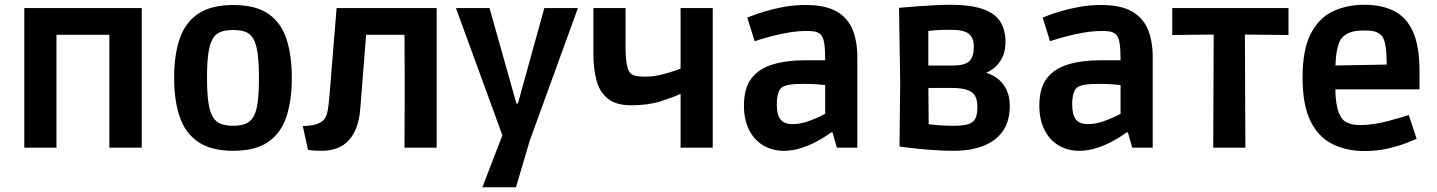

<svg xmlns="http://www.w3.org/2000/svg" viewBox="-20 -620 6032 806"><path d="M82 0V-586H217V0ZM439 0V-586H575V0ZM140 -474V-586H518V-474H329Z M959 13Q866 13 811.5 -24.5Q757 -62 734 -130.5Q711 -199 711 -294Q711 -388 734 -456.5Q757 -525 811.5 -562Q866 -599 959 -599Q1053 -599 1106.5 -562Q1160 -525 1182.5 -456.5Q1205 -388 1205 -293Q1205 -199 1182.5 -130.5Q1160 -62 1106.5 -24.5Q1053 13 959 13ZM959 -92Q990 -92 1011 -100.5Q1032 -109 1044.5 -131Q1057 -153 1062 -192.5Q1067 -232 1067 -294Q1067 -356 1061.5 -395.5Q1056 -435 1044 -456.5Q1032 -478 1011 -486Q990 -494 959 -494Q927 -494 906 -486Q885 -478 872.5 -456.5Q860 -435 854.5 -395.5Q849 -356 849 -294Q849 -232 854.5 -192.5Q860 -153 872.5 -131Q885 -109 906 -100.5Q927 -92 959 -92Z M1273 9 1251 -91Q1269 -91 1288 -94Q1307 -97 1323 -105Q1337 -112 1344.5 -124Q1352 -136 1356 -158Q1360 -180 1363 -217L1393 -586H1813V0H1678L1679 -247L1678 -474H1517L1492 -159Q1485 -77 1445 -32Q1405 13 1330 13Q1311 13 1296.5 12Q1282 11 1273 9Z M2005 166 2089 -52 1894 -586H2035L2148 -185H2154L2265 -586H2406L2204 -30L2146 166Z M2837 0V-226Q2804 -211 2752.5 -194.5Q2701 -178 2630 -178Q2566 -178 2531.5 -206Q2497 -234 2484 -282.5Q2471 -331 2471 -394V-586H2606V-422Q2606 -377 2611 -351Q2616 -325 2625 -314Q2633 -305 2649.5 -301.5Q2666 -298 2690 -298Q2714 -298 2739 -303Q2764 -308 2786 -314.5Q2808 -321 2821.5 -326Q2835 -331 2837 -332V-586H2972V0Z M3270 13Q3223 13 3185 -9Q3147 -31 3125 -74Q3103 -117 3103 -177Q3103 -250 3134.5 -291Q3166 -332 3224 -349.5Q3282 -367 3360 -367H3444Q3444 -412 3440.5 -435.5Q3437 -459 3429 -470Q3424 -479 3410.5 -484.5Q3397 -490 3367 -490Q3330 -490 3291.5 -483.5Q3253 -477 3221 -468.5Q3189 -460 3168.5 -453.5Q3148 -447 3148 -447L3117 -546Q3117 -546 3137 -554Q3157 -562 3192 -572.5Q3227 -583 3270.5 -591Q3314 -599 3363 -599Q3444 -599 3491 -572.5Q3538 -546 3558.5 -497Q3579 -448 3579 -381V0H3493L3475 -64H3469Q3467 -62 3449 -50Q3431 -38 3403.5 -23.5Q3376 -9 3341.5 2Q3307 13 3270 13ZM3306 -99Q3337 -99 3367 -109Q3397 -119 3418.5 -129.5Q3440 -140 3444 -142V-263Q3440 -263 3415.5 -265.5Q3391 -268 3352 -268Q3279 -268 3261 -252Q3252 -245 3246.5 -227.5Q3241 -210 3241 -181Q3241 -138 3256.5 -118.5Q3272 -99 3306 -99Z M3983 13Q3947 13 3907.5 10.5Q3868 8 3833.5 4.5Q3799 1 3777.5 -2Q3756 -5 3756 -5L3759 -270L3754 -587Q3754 -587 3775.5 -589Q3797 -591 3831 -593.5Q3865 -596 3902 -598Q3939 -600 3970 -600Q4052 -600 4103 -583Q4154 -566 4177.5 -531.5Q4201 -497 4201 -444Q4201 -404 4186.5 -376.5Q4172 -349 4151 -333Q4130 -317 4109.5 -310Q4089 -303 4075 -303L4111 -372V-244L4072 -322Q4102 -321 4128.5 -311.5Q4155 -302 4175 -284Q4195 -266 4207 -239Q4219 -212 4219 -175Q4219 -112 4190.5 -70.5Q4162 -29 4109 -8Q4056 13 3983 13ZM3983 -92Q4026 -92 4047 -99.5Q4068 -107 4075.5 -124.5Q4083 -142 4083 -172Q4083 -201 4073 -218Q4063 -235 4039 -243Q4015 -251 3972 -251H3816L3877 -284L3879 -44L3864 -100Q3883 -98 3911.5 -95Q3940 -92 3983 -92ZM3979 -345Q4032 -345 4050 -364Q4068 -383 4068 -424Q4068 -462 4046.5 -478.5Q4025 -495 3972 -495Q3935 -495 3906 -493Q3877 -491 3861 -489L3877 -547V-309L3824 -345Z M4510 13Q4463 13 4425 -9Q4387 -31 4365 -74Q4343 -117 4343 -177Q4343 -250 4374.5 -291Q4406 -332 4464 -349.5Q4522 -367 4600 -367H4684Q4684 -412 4680.5 -435.5Q4677 -459 4669 -470Q4664 -479 4650.5 -484.5Q4637 -490 4607 -490Q4570 -490 4531.5 -483.5Q4493 -477 4461 -468.5Q4429 -460 4408.5 -453.5Q4388 -447 4388 -447L4357 -546Q4357 -546 4377 -554Q4397 -562 4432 -572.5Q4467 -583 4510.5 -591Q4554 -599 4603 -599Q4684 -599 4731 -572.5Q4778 -546 4798.5 -497Q4819 -448 4819 -381V0H4733L4715 -64H4709Q4707 -62 4689 -50Q4671 -38 4643.5 -23.5Q4616 -9 4581.5 2Q4547 13 4510 13ZM4546 -99Q4577 -99 4607 -109Q4637 -119 4658.5 -129.5Q4680 -140 4684 -142V-263Q4680 -263 4655.5 -265.5Q4631 -268 4592 -268Q4519 -268 4501 -252Q4492 -245 4486.5 -227.5Q4481 -210 4481 -181Q4481 -138 4496.5 -118.5Q4512 -99 4546 -99Z M5073 0 5075 -475 4901 -473V-586H5389V-473L5206 -475L5208 0Z M5709 14Q5631 14 5572 -16Q5513 -46 5480.5 -113.5Q5448 -181 5448 -294Q5448 -412 5482.5 -478.5Q5517 -545 5575.5 -572.5Q5634 -600 5707 -600Q5781 -600 5833 -573.5Q5885 -547 5912 -486Q5939 -425 5939 -322V-245H5525L5586 -265Q5585 -221 5589.5 -191Q5594 -161 5602 -143Q5610 -125 5620 -115Q5631 -106 5648 -100.5Q5665 -95 5691 -95Q5719 -95 5750.5 -100Q5782 -105 5811.5 -113Q5841 -121 5863 -127.5Q5885 -134 5894 -137L5927 -37Q5918 -33 5886 -20.5Q5854 -8 5808 3Q5762 14 5709 14ZM5586 -318 5526 -344 5863 -350 5801 -324Q5802 -378 5798 -414.5Q5794 -451 5782 -468Q5775 -477 5760 -484.5Q5745 -492 5709 -492Q5667 -492 5646.5 -483.5Q5626 -475 5614 -462Q5585 -428 5586 -318Z"/></svg>

Font: Ruda ExtraBold
Style: Regular
Weight: 800
Designer: Mariela Monsalve and Angelina Sanchez
Foundry: Mariela Monsalve and Angelina Sanchez
Version: Version 2.000